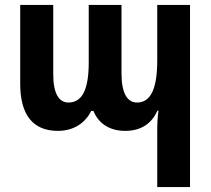

<svg xmlns="http://www.w3.org/2000/svg" viewBox="-20 -521 855 779"><path d="M618 238H751V-501H618V-276C618 -164 593 -105 536 -105C497 -105 473 -142 473 -222V-501H340V-267C340 -159 314 -105 258 -105C219 -105 196 -142 196 -219V-501H62V-181C62 -53 115 10 215 10C279 10 326 -22 350 -71H359C378 -24 420 10 488 10C557 10 597 -24 619 -72H623C619 -44 618 -20 618 8Z"/></svg>

Font: Noto Sans Armenian Condensed
Style: Bold
Weight: 700
Width: 3
Designer: Monotype Design Team
Foundry: Monotype Imaging Inc.
Version: Version 2.008